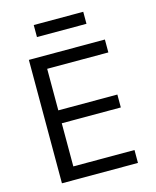

<svg xmlns="http://www.w3.org/2000/svg" viewBox="-128 -962 855 1049"><g transform="rotate(-15 300.0 -437.5)"><path d="M90 0V-698H520V-625H174V-390H508V-317H174V-73H520V0ZM165 -875H445V-807H165Z"/></g></svg>

Font: IBM Plaex Mono
Style: Regular
Weight: 400
Designer: Mike Abbink, Paul van der Laan, Pieter van Rosmalen
Foundry: Bold Monday
Version: Version 2.003